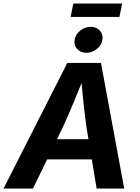

<svg xmlns="http://www.w3.org/2000/svg" viewBox="-42 -1092 808 1112"><path d="M-21.6 0 347.9 -727.5H542.8L677.4 0H517.7L459.5 -351Q450 -416.5 441.4 -498.6Q432.8 -580.8 424.7 -676.2H457.1Q419.1 -582.8 385.4 -500.9Q351.6 -418.9 319.8 -351L149 0ZM161.8 -168.8 181 -285.8H569.1L549.8 -168.8ZM458.1 -786.1Q425 -786.1 405.1 -808.2Q385.2 -830.3 390.2 -861.3Q395.4 -892.9 422.7 -914.7Q450.1 -936.6 483.1 -936.6Q516.4 -936.6 536.3 -914.7Q556.2 -892.9 551 -861.3Q546 -830.3 518.7 -808.2Q491.4 -786.1 458.1 -786.1ZM665.4 -1071.6 649.7 -993.8H367L382.7 -1071.6Z"/></svg>

Font: Adwaita Sans
Style: Italic
Weight: 400
Italic angle: -9.39999°
Designer: Rasmus Andersson
Foundry: rsms
Version: Version 4.001;git-9221beed3